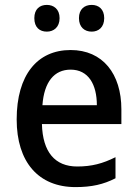

<svg xmlns="http://www.w3.org/2000/svg" viewBox="-20 -753 560 783"><path d="M120 -679C120 -641 142 -624 171 -624C199 -624 223 -642 223 -679C223 -716 199 -733 171 -733C142 -733 120 -716 120 -679ZM302 -679C302 -642 325 -624 354 -624C382 -624 405 -642 405 -679C405 -716 382 -733 354 -733C325 -733 302 -716 302 -679ZM268 -549C132 -549 48 -447 48 -266C48 -92 137 10 288 10C354 10 402 -1 451 -26V-112C399 -86 354 -74 295 -74C204 -74 154 -133 151 -247H475V-307C475 -452 399 -549 268 -549ZM268 -469C341 -469 375 -408 375 -324H153C160 -419 201 -469 268 -469Z"/></svg>

Font: Noto Sans Arabic UI SmCn Md
Style: Regular
Weight: 500
Width: 4
Designer: Monotype Design Team, Nadine Chahine and Nizar Qandah
Foundry: Monotype Imaging Inc.
Version: Version 2.010